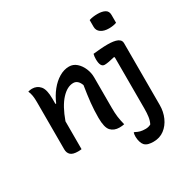

<svg xmlns="http://www.w3.org/2000/svg" viewBox="-211 -952 1322 1349"><g transform="rotate(-30 450.0 -277.5)"><path d="M690 -755Q718 -765 759 -765Q796 -765 818.5 -752.5Q841 -740 841 -710V-646Q828 -641 812 -638.5Q796 -636 779 -636Q739 -636 714.5 -653Q690 -670 690 -700ZM187 2Q179 3 172.5 3.5Q166 4 158 4Q116 4 98.5 -12.5Q81 -29 81 -58V-441Q81 -471 77.5 -493.5Q74 -516 65 -535Q82 -540 97 -540Q137 -540 162 -511Q187 -482 187 -408V-365H193Q215 -417 247.5 -457.5Q280 -498 319.5 -521.5Q359 -545 400 -545Q434 -545 460 -522Q486 -499 501 -463.5Q516 -428 516 -390V-144Q516 -101 520 -70Q524 -39 534 0Q517 4 495 4Q451 4 425.5 -23Q400 -50 400 -129Q400 -191 406 -248.5Q412 -306 424 -381Q406 -430 368 -430Q319 -430 271.5 -378.5Q224 -327 187 -224ZM712 -544Q818 -544 818 -495V8Q818 62 797.5 108Q777 154 740 182Q703 210 652 210Q630 210 612 205.5Q594 201 581 188Q571 177 565 157Q559 137 559 116Q559 97 563 84H569Q589 95 606.5 99.5Q624 104 648 104Q673 104 692 93Q704 69 708 40.5Q712 12 712 -25V-441L706 -444Q682 -438 661 -434Q640 -430 625 -430Q590 -430 590 -495Q590 -518 595 -536Q622 -539 653.5 -541.5Q685 -544 712 -544Z"/></g></svg>

Font: Recursive Sn Csl St Med
Style: Regular
Weight: 500
Version: Version 1.079;hotconv 1.0.112;makeotfexe 2.5.65598; ttfautoh